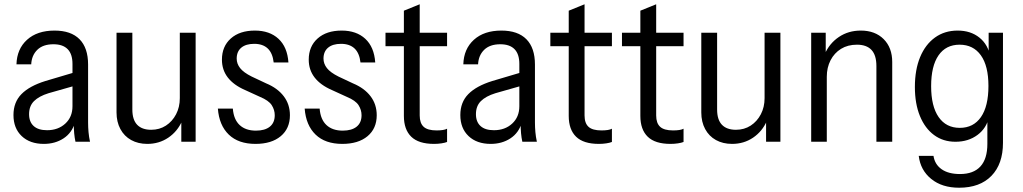

<svg xmlns="http://www.w3.org/2000/svg" viewBox="-20 -663 4783 898"><path d="M333 0Q329 -18 327 -39.5Q325 -61 325 -90H319V-364Q319 -410 296.5 -433Q274 -456 230 -456Q181 -456 154.5 -430Q128 -404 126 -362H57Q59 -434 106.5 -477Q154 -520 235 -520Q312 -520 352 -479.5Q392 -439 392 -361V-90Q392 -68 394 -45.5Q396 -23 401 0ZM185 10Q120 10 81.5 -26.5Q43 -63 43 -125Q43 -185 80.5 -223Q118 -261 192 -284L337 -327V-264L207 -227Q162 -213 139 -190Q116 -167 116 -129Q116 -93 137.5 -73.5Q159 -54 200 -54Q252 -54 285.5 -85Q319 -116 319 -166L331 -91Q317 -42 277.5 -16Q238 10 185 10Z M669 10Q626 10 593.5 -8Q561 -26 543 -59.5Q525 -93 525 -137V-510H599V-151Q599 -103 621.5 -79.5Q644 -56 687 -56Q726 -56 756 -75.5Q786 -95 803.5 -128.5Q821 -162 821 -204L832 -98Q810 -48 767 -19Q724 10 669 10ZM828 0V-105H821V-510H895V0Z M1175 10Q1095 10 1050 -33.5Q1005 -77 999 -155H1069Q1073 -104 1101 -78Q1129 -52 1177 -52Q1219 -52 1242 -70.5Q1265 -89 1265 -124Q1265 -149 1251 -171Q1237 -193 1196 -210L1126 -242Q1073 -265 1045.5 -300.5Q1018 -336 1018 -384Q1018 -446 1059.5 -483Q1101 -520 1172 -520Q1241 -520 1282.5 -481.5Q1324 -443 1329 -371H1260Q1255 -415 1232 -436.5Q1209 -458 1169 -458Q1130 -458 1108.5 -440Q1087 -422 1087 -389Q1087 -365 1103 -344.5Q1119 -324 1157 -305L1225 -273Q1278 -251 1307 -213Q1336 -175 1336 -124Q1336 -62 1293 -26Q1250 10 1175 10Z M1581 10Q1501 10 1456 -33.5Q1411 -77 1405 -155H1475Q1479 -104 1507 -78Q1535 -52 1583 -52Q1625 -52 1648 -70.5Q1671 -89 1671 -124Q1671 -149 1657 -171Q1643 -193 1602 -210L1532 -242Q1479 -265 1451.5 -300.5Q1424 -336 1424 -384Q1424 -446 1465.5 -483Q1507 -520 1578 -520Q1647 -520 1688.5 -481.5Q1730 -443 1735 -371H1666Q1661 -415 1638 -436.5Q1615 -458 1575 -458Q1536 -458 1514.5 -440Q1493 -422 1493 -389Q1493 -365 1509 -344.5Q1525 -324 1563 -305L1631 -273Q1684 -251 1713 -213Q1742 -175 1742 -124Q1742 -62 1699 -26Q1656 10 1581 10Z M2010 10Q1938 10 1903.5 -23.5Q1869 -57 1869 -121V-613L1943 -643V-123Q1943 -87 1961.5 -70Q1980 -53 2022 -53Q2039 -53 2051.5 -55Q2064 -57 2071 -61V1Q2061 5 2044.5 7.5Q2028 10 2010 10ZM1783 -447V-510H2071V-447Z M2423 0Q2419 -18 2417 -39.5Q2415 -61 2415 -90H2409V-364Q2409 -410 2386.5 -433Q2364 -456 2320 -456Q2271 -456 2244.5 -430Q2218 -404 2216 -362H2147Q2149 -434 2196.5 -477Q2244 -520 2325 -520Q2402 -520 2442 -479.5Q2482 -439 2482 -361V-90Q2482 -68 2484 -45.5Q2486 -23 2491 0ZM2275 10Q2210 10 2171.5 -26.5Q2133 -63 2133 -125Q2133 -185 2170.5 -223Q2208 -261 2282 -284L2427 -327V-264L2297 -227Q2252 -213 2229 -190Q2206 -167 2206 -129Q2206 -93 2227.5 -73.5Q2249 -54 2290 -54Q2342 -54 2375.5 -85Q2409 -116 2409 -166L2421 -91Q2407 -42 2367.5 -16Q2328 10 2275 10Z M2781 10Q2709 10 2674.5 -23.5Q2640 -57 2640 -121V-613L2714 -643V-123Q2714 -87 2732.5 -70Q2751 -53 2793 -53Q2810 -53 2822.5 -55Q2835 -57 2842 -61V1Q2832 5 2815.5 7.5Q2799 10 2781 10ZM2554 -447V-510H2842V-447Z M3116 10Q3044 10 3009.5 -23.5Q2975 -57 2975 -121V-613L3049 -643V-123Q3049 -87 3067.5 -70Q3086 -53 3128 -53Q3145 -53 3157.5 -55Q3170 -57 3177 -61V1Q3167 5 3150.5 7.5Q3134 10 3116 10ZM2889 -447V-510H3177V-447Z M3404 10Q3361 10 3328.5 -8Q3296 -26 3278 -59.5Q3260 -93 3260 -137V-510H3334V-151Q3334 -103 3356.5 -79.5Q3379 -56 3422 -56Q3461 -56 3491 -75.5Q3521 -95 3538.5 -128.5Q3556 -162 3556 -204L3567 -98Q3545 -48 3502 -19Q3459 10 3404 10ZM3563 0V-105H3556V-510H3630V0Z M3774 0V-510H3842V-402H3847V0ZM4079 0V-354Q4079 -405 4056 -429.5Q4033 -454 3988 -454Q3945 -454 3913.5 -434.5Q3882 -415 3864.5 -381Q3847 -347 3847 -304L3837 -409Q3859 -460 3903.5 -490Q3948 -520 4006 -520Q4073 -520 4113 -480Q4153 -440 4153 -373V0Z M4466 215Q4386 215 4335.5 174Q4285 133 4277 66H4346Q4352 106 4384 128.5Q4416 151 4470 151Q4533 151 4565.5 115.5Q4598 80 4598 10V-119L4606 -118Q4595 -64 4552 -32Q4509 0 4449 0Q4391 0 4348.5 -31.5Q4306 -63 4282.5 -120.5Q4259 -178 4259 -256Q4259 -337 4283.5 -396Q4308 -455 4353 -487.5Q4398 -520 4459 -520Q4520 -520 4561 -487Q4602 -454 4612 -396H4604V-510H4671V5Q4671 104 4617 159.5Q4563 215 4466 215ZM4469 -65Q4533 -65 4568 -115.5Q4603 -166 4603 -261Q4603 -355 4567.5 -404.5Q4532 -454 4468 -454Q4404 -454 4369.5 -404Q4335 -354 4335 -260Q4335 -166 4370 -115.5Q4405 -65 4469 -65Z"/></svg>

Font: Instrument Sans SemiCondensed
Style: Regular
Weight: 400
Width: 4
Designer: Rodrigo Fuenzalida
Foundry: fragTYPE
Version: Version 1.000;gftools[0.9.28]